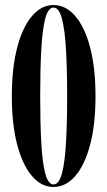

<svg xmlns="http://www.w3.org/2000/svg" viewBox="-20 -731 426 762"><path d="M192.5 11Q144 11 106.8 -32.5Q69.5 -76 48.2 -156.8Q27 -237.5 27 -349Q27 -461 48.2 -542.2Q69.5 -623.5 106.8 -667.2Q144 -711 192.5 -711Q241 -711 278.8 -667.2Q316.5 -623.5 337.8 -542.2Q359 -461 359 -349Q359 -237.5 337.8 -156.8Q316.5 -76 278.8 -32.5Q241 11 192.5 11ZM192.5 1Q214 1 225.8 -42.8Q237.5 -86.5 242 -165.5Q246.5 -244.5 246.5 -349Q246.5 -454 242 -533.2Q237.5 -612.5 225.8 -656.8Q214 -701 192.5 -701Q171 -701 159.5 -656.8Q148 -612.5 143.8 -533.2Q139.5 -454 139.5 -349Q139.5 -244.5 143.8 -165.5Q148 -86.5 159.5 -42.8Q171 1 192.5 1Z"/></svg>

Font: Imbue 100pt SemiBold
Style: Regular
Weight: 600
Designer: Tyler Finck
Foundry: Etcetera Type Company
Version: Version 1.102; ttfautohint (v1.8.3)